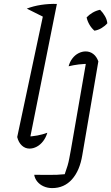

<svg xmlns="http://www.w3.org/2000/svg" viewBox="-20 -754 569 982"><path d="M207 -665 117 -710Q151 -723 190 -729Q229 -735 271 -734ZM129 -24 114 -55Q144 -56 171 -61Q198 -66 222 -75Q215 -51 201 -32.5Q187 -14 168.5 -4Q150 6 131 6Q109 6 92 -9.5Q75 -25 68 -53L209 -716L271 -734ZM442 -427Q412 -428 383.5 -424.5Q355 -421 331 -415Q337 -438 350.5 -455.5Q364 -473 382 -482Q400 -491 418 -491Q440 -491 457 -478Q474 -465 483 -440ZM483 -440 401 39Q388 119 348 163.5Q308 208 247 208Q223 208 203 199Q183 190 170.5 174.5Q158 159 155 140Q188 140 230.5 140.5Q273 141 311 137Q320 112 325.5 93.5Q331 75 334.5 55.5Q338 36 343 10L423 -451ZM492 -704Q506 -690 516.5 -672Q527 -654 529 -635Q517 -621 499.5 -610.5Q482 -600 463 -597Q448 -610 437.5 -628Q427 -646 423 -665Q436 -679 454 -689.5Q472 -700 492 -704Z"/></svg>

Font: Piazzolla Thin Light
Style: Italic
Weight: 300
Italic angle: -11.3°
Version: Version 2.005